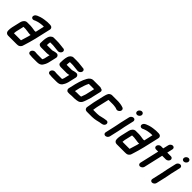

<svg xmlns="http://www.w3.org/2000/svg" viewBox="290 -2044 3495 3495"><g transform="rotate(45 2037.5 -296.0)"><path d="M177 -86C177 -91 178 -96 179 -101L214 -253H265C269 -253 273 -253 277 -252L295 -249C302 -248 310 -248 318 -247C342 -245 361 -238 386 -238C395 -238 403 -239 410 -240C406 -226 403 -212 400 -198C385 -146 371 -100 356 -53L355 -48H173C176 -62 174 -71 177 -86ZM410 -344C406 -344 403 -344 400 -345C381 -348 355 -353 334 -355L314 -357C306 -358 299 -359 290 -359H203C158 -359 123 -317 113 -273L73 -101C66 -69 64 -41 64 -14C63 26 85 58 133 58H343C350 58 357 58 363 57C389 57 408 49 425 32C443 14 449 -1 455 -27C456 -32 458 -37 460 -43C471 -77 479 -102 489 -139C498 -172 511 -217 519 -252L589 -556C598 -596 569 -623 530 -623H460C445 -623 431 -620 418 -618L397 -616C365 -610 335 -607 308 -597C271 -581 222 -574 204 -534C182 -487 224 -453 271 -477C273 -479 281 -484 284 -484C289 -486 295 -488 302 -490C319 -495 336 -503 356 -506C381 -509 410 -517 435 -517H474L435 -346H428C422 -345 417 -344 410 -344Z M1000 -489H988C979 -491 973 -492 966 -492C933 -492 903 -502 870 -502H850C843 -503 836 -503 830 -503H745C704 -503 667 -463 658 -425L648 -383C644 -364 644 -343 642 -325C640 -309 642 -287 640 -271C637 -235 664 -214 705 -214H856C878 -214 896 -219 915 -224L890 -118C889 -115 889 -113 888 -111L879 -91C877 -88 876 -84 874 -79C871 -78 868 -78 865 -78H740C735 -78 730 -78 725 -79C712 -79 701 -82 689 -82H683C654 -83 623 -58 617 -30C610 -1 628 23 656 24H669C685 26 699 28 716 28H841C887 28 926 16 949 -17C956 -30 967 -44 973 -57C982 -77 991 -96 996 -118L1033 -277C1040 -308 1016 -340 985 -340C948 -340 917 -328 884 -320H750C749 -322 749 -324 750 -327C750 -339 749 -346 751 -357L754 -375V-383L758 -397H823C830 -396 836 -396 843 -396C875 -396 905 -386 937 -386C947 -386 960 -383 969 -383H975C1004 -383 1034 -407 1041 -436C1048 -465 1029 -489 1000 -489Z M1508 -489H1496C1487 -491 1481 -492 1474 -492C1441 -492 1411 -502 1378 -502H1358C1351 -503 1344 -503 1338 -503H1253C1212 -503 1175 -463 1166 -425L1156 -383C1152 -364 1152 -343 1150 -325C1148 -309 1150 -287 1148 -271C1145 -235 1172 -214 1213 -214H1364C1386 -214 1404 -219 1423 -224L1398 -118C1397 -115 1397 -113 1396 -111L1387 -91C1385 -88 1384 -84 1382 -79C1379 -78 1376 -78 1373 -78H1248C1243 -78 1238 -78 1233 -79C1220 -79 1209 -82 1197 -82H1191C1162 -83 1131 -58 1125 -30C1118 -1 1136 23 1164 24H1177C1193 26 1207 28 1224 28H1349C1395 28 1434 16 1457 -17C1464 -30 1475 -44 1481 -57C1490 -77 1499 -96 1504 -118L1541 -277C1548 -308 1524 -340 1493 -340C1456 -340 1425 -328 1392 -320H1258C1257 -322 1257 -324 1258 -327C1258 -339 1257 -346 1259 -357L1262 -375V-383L1266 -397H1331C1338 -396 1344 -396 1351 -396C1383 -396 1413 -386 1445 -386C1455 -386 1468 -383 1477 -383H1483C1512 -383 1542 -407 1549 -436C1556 -465 1537 -489 1508 -489Z M1807 -92H1748C1738 -92 1728 -91 1717 -90C1710 -89 1708 -87 1703 -89L1724 -183C1743 -248 1762 -309 1789 -360H1925L1886 -190C1883 -181 1881 -176 1881 -174C1879 -169 1877 -162 1874 -154L1866 -132C1861 -119 1858 -109 1853 -96C1838 -96 1822 -92 1807 -92ZM1630 17C1635 18 1643 18 1652 18H1675C1690 18 1710 14 1726 14H1783C1790 14 1797 13 1805 12L1822 10H1833C1847 9 1864 5 1878 1C1911 -8 1938 -36 1952 -74C1957 -88 1957 -88 1961 -98C1964 -105 1966 -113 1969 -120L1976 -142C1982 -159 1985 -165 1991 -186L2042 -405C2049 -435 2032 -457 2003 -458C1995 -463 1986 -466 1977 -466H1796C1779 -466 1760 -460 1742 -447C1707 -423 1687 -376 1667 -333C1647 -288 1634 -237 1619 -185L1586 -43C1580 -15 1601 17 1630 17Z M2190 -153C2191 -162 2194 -174 2197 -187L2248 -407H2364C2369 -407 2374 -407 2379 -406C2382 -406 2386 -406 2391 -405C2414 -402 2442 -400 2460 -391L2470 -388C2499 -375 2532 -399 2545 -420C2564 -452 2548 -480 2528 -488L2518 -491C2510 -494 2503 -497 2494 -499C2467 -504 2440 -512 2408 -512C2403 -513 2397 -513 2390 -513H2233C2207 -513 2180 -494 2168 -476C2157 -460 2146 -424 2140 -398L2091 -187C2082 -147 2080 -115 2072 -79C2069 -67 2068 -53 2065 -40C2062 -28 2064 -16 2071 -3C2081 16 2099 24 2128 24H2254C2273 24 2291 23 2308 20C2335 16 2366 11 2389 4C2431 -11 2486 -3 2516 -34C2553 -73 2529 -125 2483 -117C2449 -112 2410 -107 2378 -97C2348 -88 2315 -82 2279 -82H2179C2185 -106 2184 -129 2190 -153Z M2738 -448 2696 -265C2685 -217 2679 -168 2667 -123L2629 45C2622 74 2640 98 2669 98C2698 98 2728 74 2735 45L2773 -121C2786 -168 2791 -217 2802 -265L2844 -448C2850 -476 2833 -501 2804 -501C2775 -501 2744 -476 2738 -448ZM2764 -637C2757 -606 2776 -581 2807 -581C2836 -581 2865 -605 2872 -634C2879 -663 2858 -690 2829 -690C2800 -690 2771 -666 2764 -637Z M2972 -86C2972 -91 2973 -96 2974 -101L3009 -253H3060C3064 -253 3068 -253 3072 -252L3090 -249C3097 -248 3105 -248 3113 -247C3137 -245 3156 -238 3181 -238C3190 -238 3198 -239 3205 -240C3201 -226 3198 -212 3195 -198C3180 -146 3166 -100 3151 -53L3150 -48H2968C2971 -62 2969 -71 2972 -86ZM3205 -344C3201 -344 3198 -344 3195 -345C3176 -348 3150 -353 3129 -355L3109 -357C3101 -358 3094 -359 3085 -359H2998C2953 -359 2918 -317 2908 -273L2868 -101C2861 -69 2859 -41 2859 -14C2858 26 2880 58 2928 58H3138C3145 58 3152 58 3158 57C3184 57 3203 49 3220 32C3238 14 3244 -1 3250 -27C3251 -32 3253 -37 3255 -43C3266 -77 3274 -102 3284 -139C3293 -172 3306 -217 3314 -252L3384 -556C3393 -596 3364 -623 3325 -623H3255C3240 -623 3226 -620 3213 -618L3192 -616C3160 -610 3130 -607 3103 -597C3066 -581 3017 -574 2999 -534C2977 -487 3019 -453 3066 -477C3068 -479 3076 -484 3079 -484C3084 -486 3090 -488 3097 -490C3114 -495 3131 -503 3151 -506C3176 -509 3205 -517 3230 -517H3269L3230 -346H3223C3217 -345 3212 -344 3205 -344Z M3602 -594 3577 -487H3520C3491 -487 3462 -463 3455 -434C3448 -405 3467 -381 3496 -381H3553L3467 -8C3461 20 3479 45 3507 45C3535 45 3567 20 3573 -8L3658 -379H3754C3782 -379 3814 -404 3820 -432C3826 -460 3807 -485 3779 -485H3683L3708 -594C3715 -623 3695 -647 3666 -647C3637 -647 3609 -623 3602 -594Z M3940 -448 3898 -265C3887 -217 3881 -168 3869 -123L3831 45C3824 74 3842 98 3871 98C3900 98 3930 74 3937 45L3975 -121C3988 -168 3993 -217 4004 -265L4046 -448C4052 -476 4035 -501 4006 -501C3977 -501 3946 -476 3940 -448ZM3966 -637C3959 -606 3978 -581 4009 -581C4038 -581 4067 -605 4074 -634C4081 -663 4060 -690 4031 -690C4002 -690 3973 -666 3966 -637Z"/></g></svg>

Font: Electronic
Style: HvIt
Weight: 900
Version: Version 1.011